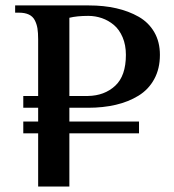

<svg xmlns="http://www.w3.org/2000/svg" viewBox="-20 -680 633 700"><path d="M119.1 0V-193.8H64.9V-236.8H119.1V-287.1H64.9V-330.1H119.1V-537.1Q119.1 -560.5 116.5 -576.7Q113.8 -592.8 106.7 -606.4Q99.6 -620.1 85.2 -627Q70.8 -633.8 48.8 -633.8H35.2V-660.2H304.2Q358.4 -660.2 403.8 -649.9Q449.2 -639.6 485.6 -618.9Q522 -598.1 542.5 -562.7Q563 -527.3 563 -480Q563 -429.2 542.2 -391.4Q521.5 -353.5 484.9 -331.1Q448.2 -308.6 402.1 -297.9Q356 -287.1 300.8 -287.1H232.9V-236.8H486.8V-193.8H232.9V0ZM232.9 -330.1H300.8Q360.8 -331.1 399.9 -367.2Q439 -403.3 439 -480Q439 -516.1 427 -544.2Q415 -572.3 395.3 -588.9Q375.5 -605.5 351.6 -613.8Q327.6 -622.1 301.8 -622.1Q260.7 -622.1 232.9 -615.2Z"/></svg>

Font: El Messiri SemiBold
Style: Regular
Weight: 600
Designer: Mohamed Gaber
Foundry: Kief Type Foundry
Version: Version 2.007;PS 002.007;hotconv 1.0.88;makeotf.lib2.5.64775